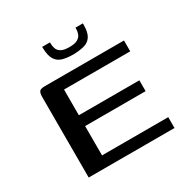

<svg xmlns="http://www.w3.org/2000/svg" viewBox="-145 -747 853 874"><g transform="rotate(-30 281.5 -310.5)"><path d="M76 0V-422Q76 -444 82.5 -452Q89 -460 111 -460H527V-403H179V-268H497V-211H179V-57H527V0ZM298 -520Q265 -520 241 -526.5Q217 -533 204 -553.5Q191 -574 190 -614V-621H231V-615Q231 -601 235.5 -588Q240 -575 254 -566.5Q268 -558 297 -558Q327 -558 341 -566.5Q355 -575 360 -588Q365 -601 365 -615V-621H404V-615Q404 -574 391 -554Q378 -534 354.5 -527.5Q331 -521 298 -520Z"/></g></svg>

Font: Genos Thin Medium
Style: Regular
Weight: 500
Version: Version 1.010